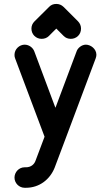

<svg xmlns="http://www.w3.org/2000/svg" viewBox="-20 -728 549 951"><path d="M257.8 -202.6 254.4 -194.3 149.9 -473.6C143.6 -490.7 125.5 -506.3 102.5 -506.8C76.2 -506.8 51.8 -484.9 51.8 -456.1C51.8 -449.7 52.7 -443.4 55.2 -438L200.7 -50.8L155.8 68.4C150.4 84 135.3 100.6 108.4 100.6H102.1C73.7 100.6 51.8 124.5 51.8 151.9C51.8 179.2 74.7 202.1 102.1 202.1H108.4C175.8 202.1 227.5 160.2 250.5 103L301.8 -33.2L453.6 -438C456.1 -444.8 457.5 -451.2 457.5 -456.5C457.5 -486.3 428.7 -506.8 405.3 -506.8C384.8 -506.8 364.7 -490.2 359.4 -473.6ZM240.7 -568.4 258.8 -586.4 295.4 -549.8C304.7 -540.5 316.4 -535.6 331.1 -535.6C357.9 -535.6 381.3 -556.2 381.3 -585.9C381.3 -600.1 376.5 -611.8 366.7 -622.1L294.9 -693.8C284.7 -703.6 272.9 -708.5 258.8 -708.5C244.1 -708.5 232.4 -703.6 223.1 -693.8L150.9 -622.1C140.6 -611.8 135.7 -600.1 135.7 -585.9C135.7 -557.6 158.2 -535.6 186 -535.6C200.7 -535.6 212.9 -540.5 222.2 -549.8Z"/></svg>

Font: LOB TGL 0-17
Style: Regular
Weight: 400
Designer: Peter Wiegel + adaptations and expanded glyphset by Studio LOB
Foundry: Peter Wiegel + adaptations and expanded glyphset by Studio LOB
Version: Version 1.003;Glyphs 3.1.2 (3151)